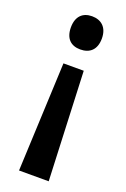

<svg xmlns="http://www.w3.org/2000/svg" viewBox="-143 -596 544 827"><g transform="rotate(20 129.0 -182.0)"><path d="M201 -472C201 -523 171 -548 129 -548C86 -548 59 -522 59 -472C59 -421 86 -396 129 -396C172 -396 201 -420 201 -472ZM82 -315 60 184H196L175 -315Z"/></g></svg>

Font: Noto Sans Armenian Condensed SemiBold
Style: Regular
Weight: 600
Width: 3
Designer: Monotype Design Team
Foundry: Monotype Imaging Inc.
Version: Version 2.008